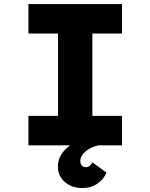

<svg xmlns="http://www.w3.org/2000/svg" viewBox="-20 -720 745 951"><path d="M120.7 0V-146.1H267.5V-553.9H120.7V-700H584.2V-553.9H437.5V-146.1H584.2V0ZM387.1 211.5Q353.1 211.5 325.7 198Q298.4 184.5 282.5 160.3Q266.7 136.2 266.7 104.9Q266.7 78.5 278.4 54.9Q290.2 31.3 312.6 11.7Q334.9 -8 365.5 -23.2Q396.1 -38.4 433.1 -48.6L468 0Q442.6 5.1 421.7 17.4Q400.9 29.7 389.3 45Q377.7 60.4 377.7 77.2Q377.7 90.4 385 99.2Q392.2 108.1 404.9 108.1Q415.7 108.1 423.3 102.1Q430.8 96.2 437.8 84.2L507.6 135.1Q493.5 167.7 462.2 189.6Q430.9 211.5 387.1 211.5Z"/></svg>

Font: Lexend Exa
Style: Regular
Weight: 400
Designer: Bonnie Shaver-Troup, Thomas Jockin
Foundry: Lexend
Version: Version 1.007